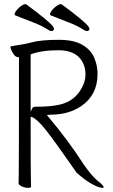

<svg xmlns="http://www.w3.org/2000/svg" viewBox="-20 -895 540 921"><path d="M396 -746Q394 -746 386 -749Q355 -770 312 -786.5Q269 -803 224 -821Q220 -823 220 -826Q220 -833 228.5 -844.5Q237 -856 250 -865.5Q263 -875 271 -875Q275 -875 276 -874Q384 -795 404 -768Q409 -761 409 -758Q409 -746 396 -746ZM226 -746Q224 -746 216 -749Q185 -770 142 -786.5Q99 -803 54 -821Q50 -823 50 -826Q50 -833 58.5 -844.5Q67 -856 80 -865.5Q93 -875 101 -875Q105 -875 106 -874Q214 -795 234 -768Q239 -761 239 -758Q239 -746 226 -746ZM371 -387Q310 -345 224 -345L205 -343Q309 -220 383 -104Q421 -50 448 -28Q477 -6 478 4Q475 6 467 6Q420 -3 348 -66Q241 -220 199.5 -272Q158 -324 134 -333L127 -335V-328Q127 -81 128 -48.5Q129 -16 129 1Q129 6 114 6Q99 6 84 -1Q69 -8 69 -17Q69 -29 70 -58.5Q71 -88 71 -616V-621H66Q50 -621 36 -651Q30 -663 30 -668Q30 -673 35 -673Q53 -677 75.5 -680Q98 -683 133 -692Q177 -704 262 -704Q334 -704 375 -680Q416 -656 432 -618Q448 -580 448 -541Q448 -440 371 -387ZM136 -378Q139 -383 153 -383Q223 -383 266 -393Q340 -410 373 -475Q390 -505 390 -537Q390 -590 357 -622Q324 -654 260 -654Q179 -654 127 -634V-359Z"/></svg>

Font: Moon Stars Kai HW Light
Style: Regular
Weight: 300
Designer: GuiWonder
Version: Version 1.101